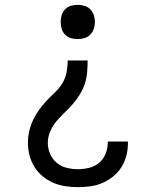

<svg xmlns="http://www.w3.org/2000/svg" viewBox="-20 -548 640 791"><path d="M300 -387Q286 -387 272 -391Q258 -395 248 -405.5Q238 -416 234 -429.5Q230 -443 230 -458Q230 -472 234 -485.5Q238 -499 248 -509.5Q258 -520 272 -524Q286 -528 300 -528Q314 -528 328 -524Q342 -520 352 -509.5Q362 -499 366.5 -485.5Q371 -472 371 -458Q371 -443 366.5 -429.5Q362 -416 352 -405.5Q342 -395 328 -391Q314 -387 300 -387ZM301 223Q275 223 249 219Q223 215 199.5 205Q176 195 155.5 178Q135 161 121.5 139Q108 117 101.5 91.5Q95 66 95 40Q95 16 100.5 -8Q106 -32 116.5 -54Q127 -76 141.5 -96Q156 -116 172.5 -133.5Q189 -151 207 -168Q225 -185 237.5 -206Q250 -227 254.5 -251Q259 -275 259 -299H341Q341 -275 339 -250.5Q337 -226 329.5 -203Q322 -180 309 -159Q296 -138 280 -119.5Q264 -101 246 -84Q228 -67 212.5 -48.5Q197 -30 187 -7Q177 16 177 40Q177 64 186.5 86Q196 108 214 123Q232 138 255 143.5Q278 149 301 149Q324 149 347 143.5Q370 138 388 123Q406 108 415 85.5Q424 63 424 40V35H507V43Q507 69 500.5 94Q494 119 480 141Q466 163 445.5 179.5Q425 196 401.5 206Q378 216 352.5 219.5Q327 223 301 223Z"/></svg>

Font: Iosevka HT Extended
Style: Regular
Weight: 400
Width: 7
Monospace: yes
Designer: Belleve Invis
Foundry: Belleve Invis
Version: Version 32.3.0; ttfautohint (v1.8.4)